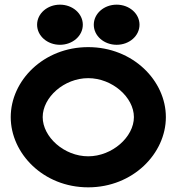

<svg xmlns="http://www.w3.org/2000/svg" viewBox="-20 -792 761 823"><path d="M480 -600C534 -600 578 -638 578 -686C578 -734 534 -772 480 -772C426 -772 382 -734 382 -686C382 -638 426 -600 480 -600ZM237 -600C291 -600 335 -638 335 -686C335 -734 291 -772 237 -772C183 -772 139 -734 139 -686C139 -638 183 -600 237 -600ZM358 -457C461 -457 554 -375 554 -290C554 -205 461 -122 358 -122C255 -122 163 -205 163 -290C163 -375 255 -457 358 -457ZM358 11C550 11 691 -134 691 -290C691 -446 550 -590 358 -590C166 -590 26 -446 26 -290C26 -135 165 11 358 11Z"/></svg>

Font: Charger
Style: Hemi
Weight: 900
Designer: Jasper
Foundry: Cannot Into Space Fonts
Version: Version 0.99